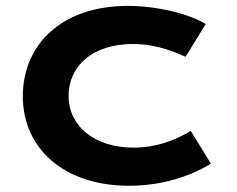

<svg xmlns="http://www.w3.org/2000/svg" viewBox="-20 -606 785 637"><path d="M55.7 -286.6C55.7 -116.7 188.5 10.3 408.2 10.3C516.6 10.3 611.3 -21 679.7 -63L612.8 -171.9C558.6 -138.2 494.1 -116.2 422.9 -116.2C292.5 -116.2 207.5 -188.5 207.5 -287.6C207.5 -386.7 287.1 -460 420.4 -460C478 -460 533.2 -446.3 595.7 -417.5L662.6 -526.4C603.5 -561.5 500.5 -586.4 403.8 -586.4C182.6 -586.4 55.7 -456.1 55.7 -286.6Z"/></svg>

Font: Krona One
Style: Regular
Weight: 400
Designer: Yvonne Schüttler
Foundry: Yvonne Schüttler
Version: Version 1.002